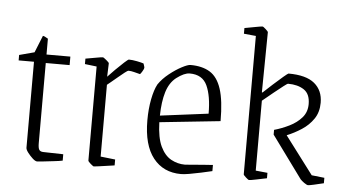

<svg xmlns="http://www.w3.org/2000/svg" viewBox="-47 -720 1457 810"><g transform="rotate(5 681.0 -315.0)"><path d="M136 10Q128 10 116.5 -0.5Q105 -11 95.5 -23.5Q86 -36 86 -44V-408H21V-431L85 -448L114 -520Q120 -520 136 -510V-443H237V-407H136V-68Q136 -47 141 -39.5Q146 -32 159 -32L243 -30V-3Q229 0 206 2.5Q183 5 162.5 7.5Q142 10 136 10Z M376 10Q373 10 362 0.5Q351 -9 351 -13V-411L301 -417V-440Q319 -443 343.5 -447.5Q368 -452 374 -452Q377 -452 389 -442Q401 -432 401 -429L399 -372Q411 -385 430 -404Q449 -423 465 -437.5Q481 -452 484 -452Q499 -452 519 -448Q539 -444 547 -441Q548 -438 550 -432Q552 -426 552 -423Q552 -419 545.5 -408Q539 -397 536 -395Q524 -398 510.5 -401.5Q497 -405 487 -405Q483 -405 471 -395.5Q459 -386 444 -373.5Q429 -361 417 -351Q405 -341 401 -338V-34L463 -27V-2Q451 0 432 2.5Q413 5 397 7.5Q381 10 376 10Z M876 -14Q855 -9 829.5 -3.5Q804 2 781 6Q758 10 745 10Q670 10 627 -44.5Q584 -99 584 -204Q584 -252 592 -293Q600 -334 613 -358Q630 -383 657 -404.5Q684 -426 709 -439Q734 -452 745 -452Q795 -452 827.5 -432Q860 -412 876 -363Q892 -314 892 -227L635 -200Q637 -134 654.5 -97.5Q672 -61 699.5 -46Q727 -31 758 -31Q763 -31 785 -33Q807 -35 833 -37Q859 -39 876 -40ZM689 -391Q661 -369 648.5 -328Q636 -287 635 -228L839 -254Q839 -329 819 -372.5Q799 -416 745 -416Q722 -416 689 -391Z M1283 10Q1278 10 1266.5 2Q1255 -6 1250 -12L1120 -190V-210Q1152 -219 1183.5 -234.5Q1215 -250 1235.5 -273.5Q1256 -297 1256 -331Q1256 -374 1229.5 -391.5Q1203 -409 1162 -409Q1159 -409 1143.5 -397Q1128 -385 1105 -366.5Q1082 -348 1058 -328V-32L1108 -27V-4Q1083 1 1061.5 5.5Q1040 10 1033 10Q1030 10 1019.5 0.5Q1009 -9 1009 -12V-598L958 -603V-627Q986 -632 1006.5 -636Q1027 -640 1034 -640Q1037 -640 1047.5 -630.5Q1058 -621 1058 -618L1055 -363H1058Q1074 -378 1097 -399Q1120 -420 1139 -436Q1158 -452 1160 -452Q1235 -452 1270.5 -422.5Q1306 -393 1306 -341Q1306 -301 1286.5 -272.5Q1267 -244 1237 -224.5Q1207 -205 1175 -192L1295 -33L1349 -27V-4Q1325 2 1306.5 6Q1288 10 1283 10Z"/></g></svg>

Font: Grenze Gotisch ExtraLight
Style: Regular
Weight: 200
Designer: Renata Polastri
Foundry: Omnibus-Type
Version: Version 1.001